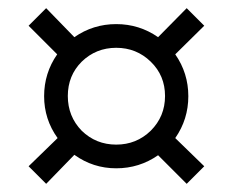

<svg xmlns="http://www.w3.org/2000/svg" viewBox="-20 -487 569 470"><path d="M437 -37 367 -107Q321 -75 264.5 -75Q208 -75 162 -108L93 -37L50 -80L121 -149Q88 -195 88 -251.5Q88 -308 120 -354L50 -424L93 -467L162 -396Q208 -428 264.5 -428Q321 -428 367 -396L437 -467L480 -424L409 -354Q441 -308 441 -251.5Q441 -195 409 -149L480 -80ZM180 -167Q215 -133 264.5 -133Q314 -133 349 -167Q384 -202 384 -252Q384 -302 349 -336Q314 -370 264.5 -370Q215 -370 180 -336Q146 -302 146 -252Q146 -202 180 -167Z"/></svg>

Font: TypoPRO Titillium Text
Style: 250 wt
Weight: 300
Designer: Accademia di Belle Arti di Urbino and others
Foundry: Accademia di Belle Arti di Urbino and others.
Version: Version 25.000